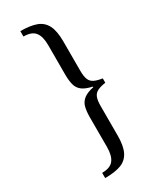

<svg xmlns="http://www.w3.org/2000/svg" viewBox="-239 -823 873 1077"><g transform="rotate(-30 197.5 -285.0)"><path d="M297 -284V-288Q254 -297 232 -314Q210 -331 203 -358.5Q196 -386 196 -425V-616Q196 -671 174.5 -698.5Q153 -726 100 -726V-761Q163 -761 202.5 -746.5Q242 -732 261 -695Q280 -658 280 -590V-401Q280 -364 288 -344Q296 -324 315.5 -314.5Q335 -305 368 -300V-272Q335 -267 315.5 -257.5Q296 -248 288 -228Q280 -208 280 -171V19Q280 87 261 124.5Q242 162 202.5 176.5Q163 191 100 191V157Q153 157 174.5 129Q196 101 196 45V-146Q196 -186 203 -213Q210 -240 232 -257.5Q254 -275 297 -284Z"/></g></svg>

Font: Tiro Devanagari Sanskrit
Style: Italic
Weight: 400
Italic angle: -11°
Designer: Devanagari: John Hudson & Fiona Ross, assisted by Paul Hanslow. Latin: John Hudson with Paul Hanslow, assisted by Kaja S
Foundry: Tiro Typeworks Ltd.
Version: Version 1.52